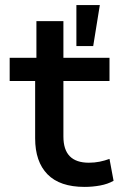

<svg xmlns="http://www.w3.org/2000/svg" viewBox="-20 -725 486 754"><path d="M312 9Q215 9 166.5 -40.5Q118 -90 118 -182V-407H18V-498H123V-642H229V-498H410V-407H229V-189Q229 -137 254 -111.5Q279 -86 329 -86Q351 -86 371 -90Q391 -94 410 -101L426 -15Q403 -2 373 3.5Q343 9 312 9ZM280 -544V-705H372L346 -544Z"/></svg>

Font: Nunito Sans 7pt SemiBold
Style: Regular
Weight: 600
Designer: Vernon Adams
Foundry: Vernon Adams
Version: Version 3.101;gftools[0.9.27]